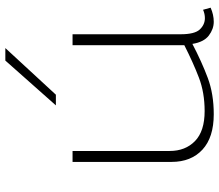

<svg xmlns="http://www.w3.org/2000/svg" viewBox="-72 -758 840 737"><g transform="rotate(-90 348.5 -390.0)"><path d="M278 10Q189 10 142 -33.5Q95 -77 95 -152V-532H137V-159Q137 -99 175 -62Q213 -25 290 -25Q361 -25 418.5 -47Q476 -69 543 -103V-532H585V-117Q585 -63 603.5 -43.5Q622 -24 647 -24Q663 -24 679 -31L687 -2Q660 10 633 10Q605 10 580 -9Q555 -28 548 -72Q479 -36 417.5 -13Q356 10 278 10ZM312 -596 484 -790H532L353 -596Z"/></g></svg>

Font: Georama Extended ExtraLight
Style: Regular
Weight: 200
Width: 7
Designer: Jean-Baptiste Levee
Foundry: Production Type
Version: Version 1.000